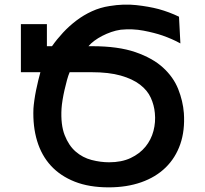

<svg xmlns="http://www.w3.org/2000/svg" viewBox="-20 -799 883 827"><path d="M377 -600Q489 -600 563 -574.5Q637 -549 682 -508Q727 -467 747.5 -415.5Q768 -364 772 -312Q777 -237 756.5 -178Q736 -119 693.5 -77.5Q651 -36 588.5 -14Q526 8 448 8Q364 8 302 -16.5Q240 -41 199.5 -85Q159 -129 140 -191.5Q121 -254 124 -331Q125 -346 128 -367.5Q131 -389 135.5 -411Q140 -433 145 -453.5Q150 -474 154 -488H70V-695H182V-600H204Q225 -630 251.5 -658.5Q278 -687 309 -710.5Q340 -734 376 -750.5Q412 -767 452 -773Q513 -783 567 -777Q621 -771 663 -760Q710 -747 751 -727L757 -612Q739 -622 719.5 -630.5Q700 -639 680 -646Q645 -658 598 -667Q551 -676 500 -671Q479 -668 459 -661Q439 -654 420.5 -644.5Q402 -635 386.5 -623.5Q371 -612 361 -600ZM450 -100Q504 -100 543 -118.5Q582 -137 606.5 -167Q631 -197 641 -235Q651 -273 647 -312Q644 -346 629.5 -378Q615 -410 583 -434.5Q551 -459 500 -473.5Q449 -488 374 -488H280Q274 -474 268.5 -454Q263 -434 258 -412Q253 -390 249.5 -368.5Q246 -347 245 -331Q241 -262 258.5 -217Q276 -172 306 -146Q336 -120 374.5 -110Q413 -100 450 -100Z"/></svg>

Font: Montserrat_am3
Style: Regular
Weight: 400
Designer: Julieta Ulanovsky
Foundry: Julieta Ulanovsky, Armenina letters added by Vahan Hovhannisyan
Version: Version 2.001